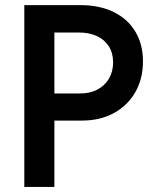

<svg xmlns="http://www.w3.org/2000/svg" viewBox="-20 -740 620 760"><path d="M76.2 -719.7H298.8Q374 -719.7 429.9 -692.4Q485.8 -665 515.9 -614.7Q545.9 -564.5 545.9 -497.1Q545.9 -428.7 515.9 -375.7Q485.8 -322.8 431.2 -292.7Q376.5 -262.7 304.7 -262.7H195.3V0H76.2ZM297.9 -370.1Q336.4 -370.1 366 -385.7Q395.5 -401.4 411.6 -429.2Q427.7 -457 427.7 -493.2Q427.7 -529.8 410.9 -556.4Q394 -583 363.5 -597.2Q333 -611.3 292 -611.3H195.3V-370.1Z"/></svg>

Font: Reddit Sans Strawberry SemiBold
Style: Regular
Weight: 600
Designer: Stephen Hutchings
Foundry: Reddit
Version: Version 1.013